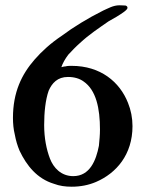

<svg xmlns="http://www.w3.org/2000/svg" viewBox="-20 -693 552 726"><path d="M29 -247C29 -226 31 -204 36 -184C40 -162 46 -142 54 -123C80.6 -66.9 120.4 -17.1 184 2C205 10 227 13 251 13C284 13 315 7 343 -5C420 -38 481 -108.6 481 -216C481 -247 475 -277 464 -304C432.9 -383.1 360.2 -444 251 -444C242 -444 235 -444 228 -442C222 -442 217 -440 212 -439C217 -454 226 -470 238 -486C252 -501 266 -516 282 -530C316.3 -562.1 353.3 -586.3 390 -612C409.8 -622.8 433.5 -636.6 450 -649C458 -655 462 -660 462 -663C462 -668 460 -670 455 -672C450 -672 443 -673 432 -673C407.5 -673 389.1 -661.2 370 -653C311.8 -623.9 256.5 -589.9 214 -558C172 -530 138 -499 111 -468C62.1 -411.9 29 -344.7 29 -247ZM257 -27C211 -27 182.2 -58.7 169 -93C155.6 -128 147 -171 147 -220C147 -267.7 151.7 -315.2 164 -350C176.7 -379 197.5 -402 237 -402C261 -402 281 -396 296 -385C343.6 -352.3 358 -283.4 358 -203C358 -183 356 -163 354 -142C343.4 -86.5 319.7 -27 257 -27Z"/></svg>

Font: fbb
Style: Bold
Weight: 400
Designer: David J. Perry, Michael Sharpe
Version: Version 1.045